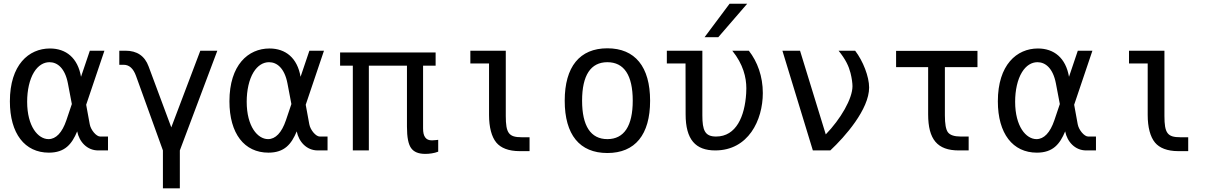

<svg xmlns="http://www.w3.org/2000/svg" viewBox="-20 -825 6663 1053"><path d="M248 12.2C335.9 12.2 374 -34.2 403.3 -104.5C414.6 -47.4 457.5 0 518.6 0H572.3V-76.2H529.3C508.3 -76.2 478 -111.8 472.2 -143.6L452.6 -250.5L552.7 -546.9H472.7L424.3 -403.8C406.7 -507.3 342.3 -559.1 253.9 -559.1C137.2 -559.1 34.2 -468.8 34.2 -269.5C34.2 -91.8 116.2 12.2 248 12.2ZM246.1 -62C189 -62 128.9 -131.3 128.9 -267.1C128.9 -329.6 141.6 -388.7 166.5 -429.2C189.5 -466.3 219.7 -483.9 251.5 -483.9C294.4 -483.9 336.4 -451.7 352.5 -367.2L374 -254.4L344.2 -166C320.8 -96.7 286.6 -62 246.1 -62Z M873.5 208H966.3V0L1171.9 -546.9H1078.6L919.4 -126.5L794.9 -460.9C773.9 -518.1 731.4 -546.9 668.5 -546.9H634.3V-469.7H658.2C689 -469.7 711.4 -449.2 726.1 -408.2L873.5 0Z M1452.1 12.2C1540 12.2 1578.1 -34.2 1607.4 -104.5C1618.7 -47.4 1661.6 0 1722.7 0H1776.4V-76.2H1733.4C1712.4 -76.2 1682.1 -111.8 1676.3 -143.6L1656.7 -250.5L1756.8 -546.9H1676.8L1628.4 -403.8C1610.8 -507.3 1546.4 -559.1 1458 -559.1C1341.3 -559.1 1238.3 -468.8 1238.3 -269.5C1238.3 -91.8 1320.3 12.2 1452.1 12.2ZM1450.2 -62C1393.1 -62 1333 -131.3 1333 -267.1C1333 -329.6 1345.7 -388.7 1370.6 -429.2C1393.6 -466.3 1423.8 -483.9 1455.6 -483.9C1498.5 -483.9 1540.5 -451.7 1556.6 -367.2L1578.1 -254.4L1548.3 -166C1524.9 -96.7 1490.7 -62 1450.2 -62Z M2312.5 19C2323.7 19 2335.9 18.1 2348.1 16.1C2360.4 14.2 2372.1 11.2 2383.3 6.8V-58.1C2378.9 -57.1 2381.8 -58.1 2369.1 -56.6C2361.8 -55.7 2354.5 -55.2 2349.1 -55.2C2331.5 -55.2 2320.3 -60.5 2312.5 -70.8C2303.7 -82 2300.3 -98.6 2300.3 -121.1V-464.8H2369.1V-537.1H1845.2V-464.8H1915V0H2002.9V-464.8H2211.9V-130.9C2211.9 -70.8 2219.7 -34.2 2234.4 -13.2C2249.5 8.3 2274.9 19 2312.5 19Z M2830.1 3.9H2884.3V-72.3H2840.8C2770.5 -72.3 2753.9 -94.7 2753.9 -189V-546.9H2559.6V-477.1H2662.1V-194.3C2662.1 -127.9 2675.8 -74.7 2702.1 -43C2726.6 -13.7 2769 3.9 2830.1 3.9Z M3311 14.2C3463.4 14.2 3545.4 -86.4 3545.4 -272.5C3545.4 -459 3462.9 -560.1 3311 -560.1C3159.2 -560.1 3077.1 -459 3077.1 -272.5C3077.1 -85.9 3159.2 14.2 3311 14.2ZM3311 -62C3219.7 -62 3172.4 -134.3 3172.4 -272.9C3172.4 -412.1 3219.7 -483.9 3311 -483.9C3402.8 -483.9 3450.2 -412.1 3450.2 -272.9C3450.2 -134.3 3402.8 -62 3311 -62Z M3844.2 -621.1H3919.4L4078.1 -804.7H3981.4ZM3902.8 0C4084 0 4163.6 -165.5 4163.6 -314.9C4163.6 -405.8 4134.3 -486.3 4086.9 -546.9H3996.1C4056.2 -472.7 4073.2 -399.9 4073.2 -340.8C4073.2 -330.6 4072.8 -320.3 4072.3 -312.5C4064.5 -187.5 4018.1 -76.2 3907.2 -76.2C3845.7 -76.2 3832 -110.8 3832 -192.9V-546.9H3637.2V-477.1H3739.7L3740.2 -198.2C3740.2 -59.1 3794.9 0 3902.8 0Z M4438 0H4533.7C4614.3 -75.2 4746.6 -225.6 4746.6 -345.2C4746.6 -404.8 4713.4 -490.2 4669.9 -546.9H4579.1C4618.2 -498.5 4634.8 -462.4 4644.5 -424.8C4651.9 -396 4655.3 -367.7 4655.3 -352.1C4655.3 -283.7 4590.3 -171.9 4508.8 -87.9L4367.7 -546.9H4271Z M5238.3 0H5292.5V-76.2H5249C5213.9 -76.2 5190.4 -84 5178.7 -99.6C5167.5 -114.7 5162.1 -145.5 5162.1 -192.9V-457H5340.8V-545.9H4894.5V-457H5070.3V-198.2C5070.3 -60.1 5121.1 0 5238.3 0Z M5666.5 12.2C5754.4 12.2 5792.5 -34.2 5821.8 -104.5C5833 -47.4 5876 0 5937 0H5990.7V-76.2H5947.8C5926.8 -76.2 5896.5 -111.8 5890.6 -143.6L5871.1 -250.5L5971.2 -546.9H5891.1L5842.8 -403.8C5825.2 -507.3 5760.7 -559.1 5672.4 -559.1C5555.7 -559.1 5452.6 -468.8 5452.6 -269.5C5452.6 -91.8 5534.7 12.2 5666.5 12.2ZM5664.6 -62C5607.4 -62 5547.4 -131.3 5547.4 -267.1C5547.4 -329.6 5560.1 -388.7 5585 -429.2C5607.9 -466.3 5638.2 -483.9 5669.9 -483.9C5712.9 -483.9 5754.9 -451.7 5771 -367.2L5792.5 -254.4L5762.7 -166C5739.3 -96.7 5705.1 -62 5664.6 -62Z M6442.4 3.9H6496.6V-72.3H6453.1C6382.8 -72.3 6366.2 -94.7 6366.2 -189V-546.9H6171.9V-477.1H6274.4V-194.3C6274.4 -127.9 6288.1 -74.7 6314.5 -43C6338.9 -13.7 6381.3 3.9 6442.4 3.9Z"/></svg>

Font: Hack
Style: Regular
Weight: 400
Monospace: yes
Designer: Christopher Simpkins
Foundry: Christopher Simpkins
Version: Version 2.010